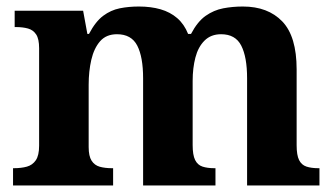

<svg xmlns="http://www.w3.org/2000/svg" viewBox="-20 -569 1026 589"><path d="M20 0V-53H22Q45.3 -53 62.5 -57.8Q79.7 -62.6 89.9 -77.4Q100 -92.3 100 -122V-421Q100 -449.5 91 -463.2Q82 -477 66 -481.5Q50 -486 28 -486H25V-536H235L248 -465H253Q273 -503 296.5 -520.5Q320 -538 347.3 -543.5Q374.6 -549 406 -549Q443 -549 472.5 -540.5Q502 -532 523.5 -513.5Q545 -495 557 -465H566Q586 -503 611 -520.5Q636 -538 664.8 -543.5Q693.6 -549 725 -549Q802 -549 846 -503.2Q890 -457.4 890 -356V-123.5Q890 -93 897.5 -78Q905 -63 920 -58Q935 -53 957 -53H960V0H738V-329Q738 -394 720.1 -429Q702.3 -464 658.2 -464Q627 -464 607.4 -444.4Q587.8 -424.9 579.4 -392.4Q571 -360 571 -321V-124Q571 -93.5 578.5 -78.3Q586 -63 601 -58Q616 -53 638 -53H641V0H419V-329Q419 -394 401.1 -429Q383.1 -464 338.8 -464Q306 -464 287.1 -442.5Q268.3 -420.9 260.1 -385.5Q252 -350.1 252 -309V-118Q252 -90 261 -76Q270 -62 286 -57.5Q302 -53 324 -53H327V0Z"/></svg>

Font: Noto Serif Kannada
Style: Regular
Weight: 400
Designer: Universal Thirst, Indian Type Foundry and the Monotype Design Team
Foundry: Monotype Imaging Inc.
Version: Version 2.003